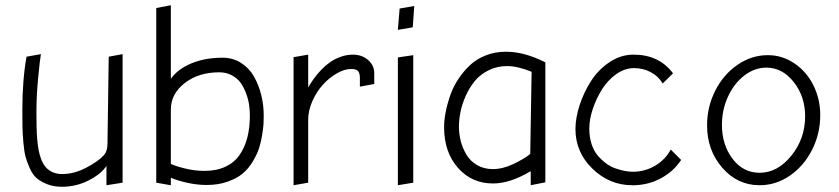

<svg xmlns="http://www.w3.org/2000/svg" viewBox="-20 -712 3223 738"><path d="M120.1 -289.1Q120.1 -344.2 126.7 -413.3Q133.3 -482.4 137.2 -503.9L82 -494.1Q65.9 -404.8 65.9 -289.1V-283.2Q65.9 -243.7 66.4 -222.2Q66.9 -200.7 69.8 -165.3Q72.8 -129.9 78.1 -109.9Q83.5 -89.8 94.7 -64.7Q106 -39.6 121.8 -26.4Q137.7 -13.2 162.1 -3.7Q186.5 5.9 217.8 5.9Q272.9 5.9 320.8 -18.6Q368.7 -43 389.2 -74.2V0L451.2 -9.8V-503.9L397.9 -494.1L393.1 -159.2Q393.1 -131.3 379.9 -116.2Q359.4 -92.8 312.3 -67.9Q265.1 -43 219.2 -43Q198.7 -43 183.1 -49.8Q167.5 -56.6 157 -68.1Q146.5 -79.6 139.4 -97.2Q132.3 -114.7 128.7 -133.8Q125 -152.8 123 -177Q121.1 -201.2 120.6 -223.6Q120.1 -246.1 120.1 -272.9Q120.1 -283.7 120.1 -289.1Z M835.4 -490.2Q768.1 -490.2 715.8 -468.5Q663.6 -446.8 636.7 -409.2V-691.9L580.6 -681.2V-9.8L636.7 0V-28.8Q662.6 -17.6 700.4 -9.3Q738.3 -1 774.4 -1Q818.4 -1 854 -13.4Q889.6 -25.9 911.9 -44.2Q934.1 -62.5 950.7 -89.8Q967.3 -117.2 975.1 -140.4Q982.9 -163.6 987.5 -192.4Q992.2 -221.2 992.9 -236.1Q993.7 -251 993.7 -268.1Q993.7 -308.6 984.1 -346.9Q974.6 -385.3 956.1 -418Q937.5 -450.7 906.2 -470.5Q875 -490.2 835.4 -490.2ZM766.6 -55.2Q728.5 -55.2 691.9 -64.2Q655.3 -73.2 636.7 -82V-291Q636.7 -351.1 689.9 -392.6Q743.2 -434.1 822.8 -434.1Q849.6 -434.1 871.1 -422.6Q892.6 -411.1 905 -393.6Q917.5 -376 926 -352.8Q934.6 -329.6 937.5 -308.8Q940.4 -288.1 940.4 -268.1Q940.4 -221.2 930.7 -183.3Q920.9 -145.5 900.9 -116.5Q880.9 -87.4 846.7 -71.3Q812.5 -55.2 766.6 -55.2Z M1418.5 -431.2Q1418.5 -460.9 1394.8 -481.4Q1371.1 -502 1336.4 -502Q1313 -502 1290 -493.9Q1267.1 -485.8 1249.3 -473.4Q1231.4 -460.9 1214.8 -443.6Q1198.2 -426.3 1186.5 -409.9Q1174.8 -393.6 1164.6 -376V-502L1108.4 -492.2V0L1164.6 -9.8V-252Q1164.6 -286.6 1180.4 -322.8Q1196.3 -358.9 1220.5 -385.7Q1244.6 -412.6 1274.2 -429.7Q1303.7 -446.8 1329.6 -446.8Q1350.1 -446.8 1356.7 -438.5Q1363.3 -430.2 1363.3 -412.1V-378.9L1418.5 -389.2Z M1572.3 -689 1516.1 -679.2 1509.3 -597.2 1566.4 -606.9ZM1509.3 -491.2V0L1568.4 -9.8V-500Z M2076.2 -472.2Q1996.1 -513.2 1924.3 -513.2Q1882.8 -513.2 1846.9 -499Q1811 -484.9 1785.9 -460.9Q1760.7 -437 1741 -407Q1721.2 -377 1710 -344Q1698.7 -311 1692.9 -280.5Q1687 -250 1687 -223.1Q1687 -127.4 1740 -67.1Q1793 -6.8 1875 -6.8Q1940.9 -6.8 2020 -54.2V0L2076.2 -11.2ZM1873 -62Q1838.9 -62.5 1813 -77.9Q1787.1 -93.3 1772.7 -117.7Q1758.3 -142.1 1751.2 -169.2Q1744.1 -196.3 1744.1 -225.1Q1744.1 -252 1750 -281.7Q1755.9 -311.5 1770 -343.3Q1784.2 -375 1804.7 -400.1Q1825.2 -425.3 1857.7 -441.7Q1890.1 -458 1929.2 -458Q1969.7 -458 2023.4 -436L2018.1 -120.1Q1992.7 -100.1 1952.4 -81.1Q1912.1 -62 1873 -62Z M2418 -51.8H2413.1Q2398.9 -51.8 2382.8 -54.7Q2366.7 -57.6 2347.2 -64.2Q2327.6 -70.8 2310.1 -83.7Q2292.5 -96.7 2277.6 -114Q2262.7 -131.3 2253.9 -158.2Q2245.1 -185.1 2245.1 -217.8Q2245.1 -252.4 2258.3 -292.5Q2271.5 -332.5 2293.5 -367.9Q2315.4 -403.3 2348.4 -426.8Q2381.3 -450.2 2417 -450.2Q2451.7 -450.2 2481 -434.8Q2510.3 -419.4 2527.3 -391.1L2566.9 -430.2Q2513.2 -502 2415 -502Q2366.2 -502 2323 -473.1Q2279.8 -444.3 2252 -400.9Q2224.1 -357.4 2208 -308.1Q2191.9 -258.8 2191.9 -215.8Q2191.9 -127 2257.3 -63.5Q2322.8 0 2410.2 0H2419.9Q2476.1 -2 2522.9 -28.1Q2569.8 -54.2 2598.1 -97.2L2558.1 -137.2Q2538.6 -100.1 2501.2 -76.9Q2463.9 -53.7 2418 -51.8Z M2899.9 0Q2961.9 0 3015.6 -36.6Q3069.3 -73.2 3101.1 -135.5Q3132.8 -197.8 3132.8 -270Q3132.8 -331.5 3106.4 -384.3Q3080.1 -437 3033.4 -468.5Q2986.8 -500 2931.2 -500Q2869.1 -500 2815.2 -463.1Q2761.2 -426.3 2729.5 -364Q2697.8 -301.8 2697.8 -230Q2697.8 -134.8 2756.1 -67.4Q2814.5 0 2899.9 0ZM2925.8 -452.1Q2987.3 -452.1 3031 -396.5Q3074.7 -340.8 3074.7 -265.1Q3074.7 -178.7 3021.5 -113.3Q2968.3 -47.9 2899.9 -47.9Q2836.4 -47.9 2795.7 -101.8Q2754.9 -155.8 2754.9 -231.9Q2754.9 -289.6 2778.1 -340.3Q2801.3 -391.1 2840.8 -421.6Q2880.4 -452.1 2925.8 -452.1Z"/></svg>

Font: Comic Neue Angular
Style: Regular
Weight: 400
Designer: Craig Rozynski
Foundry: Craig Rozynski
Version: Version 2.003